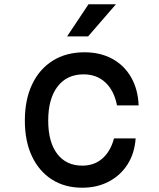

<svg xmlns="http://www.w3.org/2000/svg" viewBox="-20 -860 740 896"><path d="M364 16Q282 16 222 -22.5Q162 -61 129 -131Q96 -201 96 -297Q96 -395 130 -466.5Q164 -538 226.5 -577Q289 -616 374 -616Q448 -616 504 -585.5Q560 -555 592 -499Q624 -443 627 -368H526Q513 -436 472.5 -474.5Q432 -513 370 -513Q292 -513 248.5 -456Q205 -399 205 -297Q205 -197 247 -142Q289 -87 364 -87Q420 -87 458 -120.5Q496 -154 512 -214H613Q608 -144 575 -92.5Q542 -41 487.5 -12.5Q433 16 364 16ZM293 -690 393 -840H521L391 -690Z"/></svg>

Font: Martian Mono
Style: Regular
Weight: 400
Monospace: yes
Designer: Roman Shamin
Foundry: Evil Martians
Version: Version 1.000; ttfautohint (v1.8.4.7-5d5b)